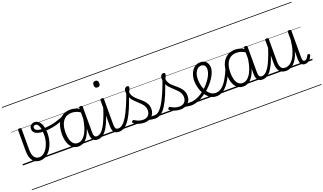

<svg xmlns="http://www.w3.org/2000/svg" viewBox="-108 -1625 4618 2741"><g transform="rotate(-20 2200.5 -255.0)"><path d="M256 19Q224 19 196.5 7Q169 -5 149 -29.5Q129 -54 118 -92.5Q107 -131 107 -185V-496Q107 -505 113 -510Q119 -515 133 -515Q148 -515 154 -510Q160 -505 160 -496V-188Q160 -148 166.5 -118.5Q173 -89 186 -69.5Q199 -50 218.5 -40Q238 -30 263 -30Q288 -30 310 -41.5Q332 -53 351.5 -73.5Q371 -94 386 -121Q401 -148 412 -178.5Q423 -209 428.5 -241.5Q434 -274 434 -306Q434 -367 425 -406.5Q416 -446 400 -465.5Q384 -485 362 -485Q349 -485 343.5 -495Q338 -505 343.5 -515Q349 -525 363 -525Q403 -525 430.5 -498Q458 -471 472.5 -423.5Q487 -376 487 -314Q487 -274 480 -234Q473 -194 459.5 -157Q446 -120 426 -88Q406 -56 380.5 -32Q355 -8 324 5.5Q293 19 256 19ZM0 365H573V375H0ZM0 -20H573V0H0ZM0 -505H573V-500H0ZM0 -885H573V-875H0Z M442 -354Q391 -354 356 -365.5Q321 -377 303 -399Q285 -421 285 -451Q285 -471 294.5 -488Q304 -505 322 -515Q340 -525 363 -525Q376 -525 380.5 -515Q385 -505 381 -495Q377 -485 363 -485Q347 -485 338 -475.5Q329 -466 329 -451Q329 -427 357 -411.5Q385 -396 441 -396Q496 -396 547.5 -403.5Q599 -411 644 -423.5Q689 -436 725.5 -450Q762 -464 786 -477Q797 -483 802.5 -476Q808 -469 807 -458.5Q806 -448 796 -443Q759 -421 704.5 -400Q650 -379 583 -366.5Q516 -354 442 -354ZM573 365H592V375H573ZM573 -20H592V0H573ZM573 -505H592V-500H573ZM573 -885H592V-875H573Z M841 17Q790 17 753 -11.5Q716 -40 695.5 -94.5Q675 -149 675 -227Q675 -278 684 -323Q693 -368 711.5 -404Q730 -440 758 -465.5Q786 -491 823 -505Q860 -519 905 -519Q944 -519 979 -507.5Q1014 -496 1052 -471V-419Q1011 -449 974.5 -459.5Q938 -470 907 -470Q874 -470 846.5 -460Q819 -450 797.5 -430Q776 -410 761 -381Q746 -352 738.5 -314Q731 -276 731 -228Q731 -174 743 -130Q755 -86 781 -59.5Q807 -33 849 -33Q891 -33 929.5 -68Q968 -103 997 -176Q1026 -249 1040 -363L1060 -301Q1045 -189 1012 -118.5Q979 -48 935.5 -15.5Q892 17 841 17ZM1132 17Q1109 17 1091 10.5Q1073 4 1061 -10.5Q1049 -25 1042.5 -48Q1036 -71 1036 -104V-496Q1036 -506 1042.5 -510.5Q1049 -515 1063 -515Q1076 -515 1082.5 -510.5Q1089 -506 1089 -496V-108Q1089 -68 1099.5 -49.5Q1110 -31 1138 -31Q1148 -31 1152.5 -23.5Q1157 -16 1156.5 -7Q1156 2 1150 9.5Q1144 17 1132 17ZM591 365H1226V375H591ZM591 -20H1226V0H591ZM591 -505H1226V-500H591ZM591 -885H1226V-875H591Z M1131 17Q1120 17 1114.5 9.5Q1109 2 1109.5 -7Q1110 -16 1117 -23.5Q1124 -31 1137 -31Q1166 -31 1194 -52.5Q1222 -74 1249.5 -119Q1277 -164 1306 -234.5Q1335 -305 1365 -401Q1368 -411 1376.5 -412Q1385 -413 1392 -407.5Q1399 -402 1396 -391Q1370 -293 1342 -217Q1314 -141 1282 -89Q1250 -37 1213 -10Q1176 17 1131 17ZM1226 365V375ZM1226 -20V0ZM1226 -505V-500ZM1226 -885V-875Z M1456 17Q1432 17 1413.5 10.5Q1395 4 1382.5 -11Q1370 -26 1364 -49Q1358 -72 1358 -105V-496Q1358 -506 1364.5 -510.5Q1371 -515 1383 -515Q1397 -515 1404 -510.5Q1411 -506 1411 -496V-109Q1411 -69 1421.5 -50Q1432 -31 1462 -31Q1472 -31 1476.5 -23.5Q1481 -16 1480 -7Q1479 2 1473 9.5Q1467 17 1456 17ZM1382 -683Q1360 -683 1349.5 -695.5Q1339 -708 1339 -732Q1339 -757 1349.5 -769.5Q1360 -782 1382 -782Q1404 -782 1415 -769.5Q1426 -757 1426 -732Q1426 -707 1415 -695Q1404 -683 1382 -683ZM1226 365H1551V375H1226ZM1226 -20H1551V0H1226ZM1226 -505H1551V-500H1226ZM1226 -885H1551V-875H1226Z M1457 17Q1445 17 1439.5 9.5Q1434 2 1435.5 -7Q1437 -16 1444 -23.5Q1451 -31 1463 -31Q1495 -31 1527.5 -57.5Q1560 -84 1594 -139Q1628 -194 1666 -280.5Q1704 -367 1747 -488Q1751 -500 1761 -500Q1771 -500 1778 -492.5Q1785 -485 1780 -471Q1738 -340 1699 -247.5Q1660 -155 1622 -96.5Q1584 -38 1543.5 -10.5Q1503 17 1457 17ZM1551 365V375ZM1551 -20V0ZM1551 -505V-500ZM1551 -885V-875Z M2005 17Q1983 17 1962.5 13.5Q1942 10 1922 6Q1902 2 1879 4L1905 -22Q1926 -26 1944 -28.5Q1962 -31 1978.5 -31Q1995 -31 2011 -31Q2020 -31 2024 -23.5Q2028 -16 2027 -7Q2026 2 2020 9.5Q2014 17 2005 17ZM1837 19Q1796 19 1754.5 5.5Q1713 -8 1683 -31Q1675 -37 1675 -44.5Q1675 -52 1683 -61Q1691 -69 1697.5 -70.5Q1704 -72 1714 -65Q1745 -45 1776 -35.5Q1807 -26 1838 -26Q1888 -26 1916 -54.5Q1944 -83 1944 -134Q1944 -168 1929 -195.5Q1914 -223 1890 -247Q1866 -271 1839 -295Q1812 -319 1788 -346Q1764 -373 1749 -407Q1734 -441 1734 -485Q1734 -519 1748 -536.5Q1762 -554 1781 -554Q1795 -554 1801.5 -548Q1808 -542 1808 -531Q1808 -520 1801.5 -503.5Q1795 -487 1782 -464Q1785 -431 1801 -404.5Q1817 -378 1841.5 -355Q1866 -332 1893 -310Q1920 -288 1944 -262.5Q1968 -237 1983.5 -206Q1999 -175 1999 -134Q1999 -64 1955 -22.5Q1911 19 1837 19ZM1551 365H2101V375H1551ZM1551 -20H2101V0H1551ZM1551 -505H2101V-500H1551ZM1551 -885H2101V-875H1551Z M2007 17Q1995 17 1989.5 9.5Q1984 2 1985.5 -7Q1987 -16 1994 -23.5Q2001 -31 2013 -31Q2045 -31 2077.5 -57.5Q2110 -84 2144 -139Q2178 -194 2216 -280.5Q2254 -367 2297 -488Q2301 -500 2311 -500Q2321 -500 2328 -492.5Q2335 -485 2330 -471Q2288 -340 2249 -247.5Q2210 -155 2172 -96.5Q2134 -38 2093.5 -10.5Q2053 17 2007 17ZM2101 365V375ZM2101 -20V0ZM2101 -505V-500ZM2101 -885V-875Z M2555 17Q2533 17 2512.5 13.5Q2492 10 2472 6Q2452 2 2429 4L2455 -22Q2476 -26 2494 -28.5Q2512 -31 2528.5 -31Q2545 -31 2561 -31Q2570 -31 2574 -23.5Q2578 -16 2577 -7Q2576 2 2570 9.5Q2564 17 2555 17ZM2387 19Q2346 19 2304.5 5.5Q2263 -8 2233 -31Q2225 -37 2225 -44.5Q2225 -52 2233 -61Q2241 -69 2247.5 -70.5Q2254 -72 2264 -65Q2295 -45 2326 -35.5Q2357 -26 2388 -26Q2438 -26 2466 -54.5Q2494 -83 2494 -134Q2494 -168 2479 -195.5Q2464 -223 2440 -247Q2416 -271 2389 -295Q2362 -319 2338 -346Q2314 -373 2299 -407Q2284 -441 2284 -485Q2284 -519 2298 -536.5Q2312 -554 2331 -554Q2345 -554 2351.5 -548Q2358 -542 2358 -531Q2358 -520 2351.5 -503.5Q2345 -487 2332 -464Q2335 -431 2351 -404.5Q2367 -378 2391.5 -355Q2416 -332 2443 -310Q2470 -288 2494 -262.5Q2518 -237 2533.5 -206Q2549 -175 2549 -134Q2549 -64 2505 -22.5Q2461 19 2387 19ZM2101 365H2651V375H2101ZM2101 -20H2651V0H2101ZM2101 -505H2651V-500H2101ZM2101 -885H2651V-875H2101Z M2557 17Q2545 17 2539.5 9.5Q2534 2 2535.5 -7Q2537 -16 2544 -23.5Q2551 -31 2563 -31Q2609 -31 2666 -55.5Q2723 -80 2777 -127Q2785 -134 2792 -131.5Q2799 -129 2803 -122Q2807 -115 2807 -106.5Q2807 -98 2801 -93Q2759 -56 2715 -31.5Q2671 -7 2630.5 5Q2590 17 2557 17ZM2651 365V375ZM2651 -20V0ZM2651 -505V-500ZM2651 -885V-875Z M2780 -127Q2796 -141 2811.5 -156.5Q2827 -172 2842 -188Q2872 -222 2895 -257.5Q2918 -293 2931 -327.5Q2944 -362 2944 -391Q2944 -430 2926 -450Q2908 -470 2874 -470Q2864 -470 2858.5 -477.5Q2853 -485 2853.5 -494.5Q2854 -504 2861 -511.5Q2868 -519 2880 -519Q2919 -519 2945.5 -503Q2972 -487 2986 -459Q3000 -431 3000 -396Q3000 -361 2984.5 -322Q2969 -283 2943 -243Q2917 -203 2883 -166Q2865 -145 2844 -126Q2823 -107 2802 -89ZM2651 365H3095V375H2651ZM2651 -20H3095V0H2651ZM2651 -505H3095V-500H2651ZM2651 -885H3095V-875H2651Z M2938 17Q2892 17 2855 -3Q2818 -23 2791 -56.5Q2764 -90 2746 -131Q2728 -172 2719 -215Q2710 -258 2710 -297Q2710 -342 2722 -382.5Q2734 -423 2756 -453.5Q2778 -484 2809 -501.5Q2840 -519 2880 -519Q2889 -519 2893.5 -511.5Q2898 -504 2896.5 -494.5Q2895 -485 2889.5 -477.5Q2884 -470 2874 -470Q2855 -470 2836 -459.5Q2817 -449 2801 -428Q2785 -407 2775.5 -375Q2766 -343 2766 -300Q2766 -251 2778 -203.5Q2790 -156 2813 -117.5Q2836 -79 2868.5 -55.5Q2901 -32 2942 -32Q2991 -32 3032 -62.5Q3073 -93 3111.5 -154.5Q3150 -216 3189 -310Q3193 -318 3202 -318Q3211 -318 3218.5 -312.5Q3226 -307 3222 -297Q3192 -216 3160 -157Q3128 -98 3093 -59.5Q3058 -21 3019.5 -2Q2981 17 2938 17ZM3094 365V375ZM3094 -20V0ZM3094 -505V-500ZM3094 -885V-875Z M3345 17Q3294 17 3257 -11.5Q3220 -40 3199.5 -94.5Q3179 -149 3179 -227Q3179 -278 3188 -323Q3197 -368 3215.5 -404Q3234 -440 3262 -465.5Q3290 -491 3327 -505Q3364 -519 3409 -519Q3448 -519 3483 -507.5Q3518 -496 3556 -471V-419Q3515 -449 3478.5 -459.5Q3442 -470 3411 -470Q3378 -470 3350.5 -460Q3323 -450 3301.5 -430Q3280 -410 3265 -381Q3250 -352 3242.5 -314Q3235 -276 3235 -228Q3235 -174 3247 -130Q3259 -86 3285 -59.5Q3311 -33 3353 -33Q3395 -33 3433.5 -68Q3472 -103 3501 -176Q3530 -249 3544 -363L3564 -301Q3549 -189 3516 -118.5Q3483 -48 3439.5 -15.5Q3396 17 3345 17ZM3636 17Q3613 17 3595 10.5Q3577 4 3565 -10.5Q3553 -25 3546.5 -48Q3540 -71 3540 -104V-496Q3540 -506 3546.5 -510.5Q3553 -515 3567 -515Q3580 -515 3586.5 -510.5Q3593 -506 3593 -496V-108Q3593 -68 3603.5 -49.5Q3614 -31 3642 -31Q3652 -31 3656.5 -23.5Q3661 -16 3660.5 -7Q3660 2 3654 9.5Q3648 17 3636 17ZM3095 365H3730V375H3095ZM3095 -20H3730V0H3095ZM3095 -505H3730V-500H3095ZM3095 -885H3730V-875H3095Z M3635 17Q3624 17 3618.5 9.5Q3613 2 3613.5 -7Q3614 -16 3621 -23.5Q3628 -31 3641 -31Q3670 -31 3698 -52.5Q3726 -74 3753.5 -119Q3781 -164 3810 -234.5Q3839 -305 3869 -401Q3872 -411 3880.5 -412Q3889 -413 3896 -407.5Q3903 -402 3900 -391Q3874 -293 3846 -217Q3818 -141 3786 -89Q3754 -37 3717 -10Q3680 17 3635 17ZM3730 365V375ZM3730 -20V0ZM3730 -505V-500ZM3730 -885V-875Z M3995 17Q3958 17 3927.5 1.5Q3897 -14 3879.5 -51Q3862 -88 3862 -150V-496Q3862 -506 3868.5 -510.5Q3875 -515 3887 -515Q3901 -515 3908 -510.5Q3915 -506 3915 -496V-159Q3915 -116 3923.5 -87.5Q3932 -59 3950.5 -45Q3969 -31 4001 -31Q4032 -31 4063.5 -49.5Q4095 -68 4123 -108.5Q4151 -149 4172.5 -214Q4194 -279 4205 -372V-497Q4205 -507 4211.5 -511.5Q4218 -516 4232 -516Q4245 -516 4252 -511.5Q4259 -507 4259 -497V-90Q4259 -72 4261.5 -58.5Q4264 -45 4271 -38Q4278 -31 4291 -31Q4303 -31 4313 -37Q4323 -43 4333.5 -57Q4344 -71 4355 -93Q4359 -101 4365.5 -101.5Q4372 -102 4380 -98Q4389 -94 4391.5 -87.5Q4394 -81 4391 -75Q4380 -46 4362.5 -25Q4345 -4 4324.5 6.5Q4304 17 4282 17Q4263 17 4249 11Q4235 5 4225 -6.5Q4215 -18 4210.5 -36Q4206 -54 4205 -77V-206Q4188 -142 4163 -99Q4138 -56 4109.5 -30.5Q4081 -5 4051 6Q4021 17 3995 17ZM3730 365H4401V375H3730ZM3730 -20H4401V0H3730ZM3730 -505H4401V-500H3730ZM3730 -885H4401V-875H3730Z"/></g></svg>

Font: Playwrite AT Guides
Style: Regular
Weight: 400
Designer: Veronika Burian, José Scaglione
Foundry: TypeTogether
Version: Version 1.003